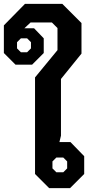

<svg xmlns="http://www.w3.org/2000/svg" viewBox="-63 -972 470 992"><path d="M118 -73V-572L234 -713V-827L205 -856H95L63 -826H113L163 -774V-698L103 -638H17L-43 -698V-841L66 -952H259L358 -853V-695L252 -564V-271L244 -238H301L372 -165V-73L299 0H191ZM77 -702 97 -722V-754L77 -774H45L25 -754V-722L45 -702ZM264 -82 284 -102V-138L264 -158H228L208 -138V-102L228 -82Z"/></svg>

Font: Chakra Petch
Style: Bold
Weight: 700
Designer: Katatrad Aksorn Co.,Ltd.
Foundry: Cadson Demak Co.,Ltd.
Version: Version 1.000; ttfautohint (v1.6)